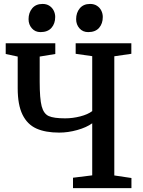

<svg xmlns="http://www.w3.org/2000/svg" viewBox="-20 -965 736 985"><path d="M9.3 0ZM198.2 -944.8H198.7Q218.8 -944.8 233.4 -935.3Q248 -925.8 255.6 -910.4Q263.2 -895 263.2 -877.9Q263.2 -843.8 243.9 -822Q224.6 -800.3 188 -800.3H187.5Q160.6 -800.3 143.6 -819.6Q126.5 -838.9 126.5 -866.7Q126.5 -899.9 145.3 -922.4Q164.1 -944.8 198.2 -944.8ZM441.9 -944.8H442.4Q462.9 -944.8 477.5 -935.3Q492.2 -925.8 499.8 -910.4Q507.3 -895 507.3 -877.9Q507.3 -843.8 488.3 -822Q469.2 -800.3 432.6 -800.3H432.1Q404.8 -800.3 387.7 -819.6Q370.6 -838.9 370.6 -866.7Q370.6 -899.9 389.4 -922.4Q408.2 -944.8 441.9 -944.8ZM453.1 -65.4V-332.5Q423.3 -311 376.2 -297.9Q329.1 -284.7 283.7 -284.7Q212.9 -284.7 166.5 -305.7Q120.1 -326.7 95.5 -376.7Q70.8 -426.8 70.8 -512.2V-674.8L9.3 -688V-743.2H263.7V-688L183.6 -674.8V-546.9Q183.6 -458.5 193.8 -419.9Q204.1 -381.3 230 -369.6Q255.9 -357.9 314 -357.9Q353 -357.9 391.8 -367.9Q430.7 -377.9 453.1 -395V-676.8L368.2 -689V-743.2H653.8V-689L566.4 -676.3V-64.9L654.3 -51.8V0H354.5V-53.2Z"/></svg>

Font: Merriweather
Style: Regular
Weight: 400
Designer: Eben Sorkin
Foundry: Eben Sorkin
Version: Version 1.584; ttfautohint (v1.6)